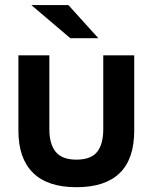

<svg xmlns="http://www.w3.org/2000/svg" viewBox="-20 -741 611 769"><path d="M53.7 -217.8V-519.5H177.7V-223.6Q177.7 -164.1 203.1 -132.8Q228.5 -101.6 286.1 -101.6Q343.8 -101.6 368.7 -132.3Q393.6 -163.1 393.6 -223.6V-519.5H517.6V-217.8Q517.6 -104.5 459.5 -47.9Q401.4 8.8 286.1 8.8Q170.9 8.8 112.3 -48.8Q53.7 -106.4 53.7 -217.8ZM105.5 -720.7H253.9L374 -587.9H261.7Z"/></svg>

Font: Dinish Expanded
Style: Bold
Weight: 700
Width: 7
Designer: Charles Nix
Foundry: Playbeing
Version: Version 2.005; ttfautohint (v1.8.3)